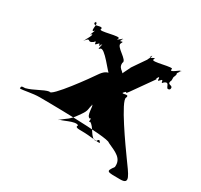

<svg xmlns="http://www.w3.org/2000/svg" viewBox="-166 -1007 1314 1254"><g transform="rotate(30 491.5 -380.5)"><path d="M841 -115C802 -169 619 -424 641 -454C656 -492 592 -449 609 -477C628 -509 585 -446 609 -474C636 -506 612 -459 640 -497C662 -527 724 -617 746 -647C770 -682 734 -638 755 -671C775 -702 730 -640 752 -670C776 -696 751 -632 777 -663C801 -692 783 -633 805 -663C845 -693 829 -622 860 -643C882 -673 841 -615 863 -645C875 -685 820 -652 842 -700V-724C864 -772 832 -739 863 -779C885 -809 838 -750 860 -780C872 -801 801 -731 805 -761C827 -791 652 -730 672 -761C690 -790 627 -736 648 -770C668 -801 624 -738 646 -768C670 -794 623 -719 641 -744C641 -744 547 -608 569 -638C573 -643 514 -538 536 -546C558 -576 517 -516 539 -546C561 -599 502 -582 506 -638C528 -668 415 -712 434 -744C455 -778 405 -734 429 -768C451 -798 405 -740 427 -770C446 -796 386 -732 404 -761C424 -792 254 -731 276 -761C280 -791 208 -741 220 -780C242 -810 196 -749 218 -779C249 -799 217 -712 239 -724C261 -754 217 -670 239 -700C261 -712 206 -625 218 -645C240 -675 198 -613 220 -643C251 -682 236 -633 276 -663C298 -693 278 -634 302 -663C328 -694 305 -636 328 -670C350 -700 304 -642 326 -672C345 -698 311 -619 334 -646C358 -674 458 -528 472 -528C491 -520 508 -506 516 -522C516 -538 515 -540 484 -540C446 -540 428 -525 404 -490C386 -462 206 -210 188 -238C145 -230 97 -193 39 -178C9 -178 10 -175 10 -159C38 -158 96 -174 152 -174C166 -174 670 -172 691 -142C756 -112 812 -93 804 -25C766 29 770 28 875 28C952 28 905 -26 841 -115ZM499 -120C472 -120 446 -120 460 -140C432 -160 346 -106 332 -112C346 -132 320 -90 334 -110C375 -144 392 -145 430 -200L442 -217C473 -261 460 -263 474 -305C488 -325 457 -285 471 -305C485 -303 473 -221 504 -217C518 -237 502 -180 516 -200C554 -184 570 -105 612 -110C626 -130 627 -132 641 -112C627 -106 568 -120 499 -120Z"/></g></svg>

Font: Hussar Przerywany
Style: Regular
Weight: 400
Foundry: Cannot Into Space Fonts
Version: Version 0.982